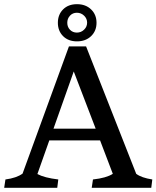

<svg xmlns="http://www.w3.org/2000/svg" viewBox="-20 -899 749 919"><path d="M0 0 6 -40Q59 -47 88 -68L310 -677H392L632 -67Q657 -48 709 -40L704 0H419L425 -40Q489 -47 520 -67L459 -227H216L159 -66Q192 -48 259 -40L254 0ZM236 -283H438L333 -557ZM282 -726Q257 -751 257 -790Q257 -829 282 -854Q307 -879 348.5 -879Q390 -879 416 -854Q442 -829 442 -790Q442 -751 416 -726Q390 -701 348.5 -701Q307 -701 282 -726ZM315 -756.5Q328 -743 348 -743Q368 -743 382.5 -757Q397 -771 397 -790.5Q397 -810 382.5 -824Q368 -838 348 -838Q328 -838 315 -824Q302 -810 302 -790Q302 -770 315 -756.5Z"/></svg>

Font: Cambo
Style: Regular
Weight: 400
Designer: Carolina Giovagnoli, Andres Torresi
Foundry: Carolina Giovagnoli, Andres Torresi
Version: Version 2.001